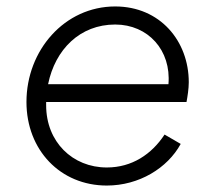

<svg xmlns="http://www.w3.org/2000/svg" viewBox="-20 -563 663 595"><path d="M311 12C411 12 499 -42 540 -117L490 -146C450 -85 389 -44 311 -44C205 -44 123 -123 123 -237V-247H558C561 -263 565 -288 565 -308C565 -436 476 -543 337 -543C180 -543 62 -407 62 -247C62 -98 167 12 311 12ZM129 -302C151 -410 228 -487 337 -487C439 -487 511 -407 502 -302Z"/></svg>

Font: Mluvka Light
Style: Italic
Weight: 300
Italic angle: -8°
Designer: Modified by Jiří Krblich, Original typeface by Gumpita Rahayu
Foundry: Gumpita Rahayu & Jiří Krblich
Version: Version 2.000;Glyphs 3.1.1 (3134)